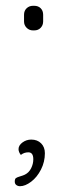

<svg xmlns="http://www.w3.org/2000/svg" viewBox="-20 -530 207 663"><path d="M63 -456V-479Q63 -493 72 -501.5Q81 -510 94 -510H98Q112 -510 120.5 -501.5Q129 -493 129 -479V-456Q129 -443 120.5 -434Q112 -425 98 -425H94Q81 -425 72 -434Q63 -443 63 -456ZM49 113Q42 113 36.5 109Q31 105 31 97Q31 88 35 85Q39 82 49.5 79Q60 76 66 73Q80 66 87.5 51Q95 36 95 20Q95 -4 78 -4Q63 -4 52 5Q44 -5 44 -15Q44 -28 57.5 -38Q71 -48 88 -48Q109 -48 122 -35Q135 -22 135 -1Q135 29 121.5 55.5Q108 82 87.5 97.5Q67 113 49 113Z"/></svg>

Font: Quicksand Light
Style: Regular
Weight: 300
Designer: Andrew Paglinawan
Foundry: Andrew Paglinawan
Version: Version 3.000